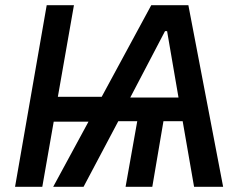

<svg xmlns="http://www.w3.org/2000/svg" viewBox="-20 -720 926 740"><path d="M143 0 187 -251H321L185 0H302L436 -253H509L464 0H567L610 -253H684L728 0H840L706 -700H563L372 -347H203L265 -700H160L38 0ZM482 -344 616 -600H624L668 -344Z"/></svg>

Font: Fixel Text 20240404 Medium
Style: Italic
Weight: 500
Width: 4
Italic angle: -10°
Designer: AlfaBravo + MacPaw
Foundry: Kyrylo Tkachov, Marchela Mozhyna, Serhii Makarenko, Maria Weinstein, Zakhar Kryvoshyya
Version: Version 1.211;Glyphs 3.2 (3225)